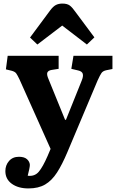

<svg xmlns="http://www.w3.org/2000/svg" viewBox="-20 -824 652 1074"><path d="M139 230Q82 230 46 204Q10 178 10 133Q10 100 30.5 76.5Q51 53 86 53Q116 53 131 66.5Q146 80 147 98Q147 107 143.5 123Q140 139 135 159Q174 164 197 136.5Q220 109 246 49L263 9L89 -380Q78 -403 71 -413Q64 -423 46 -428L13 -436L23 -512H308V-439L270 -433Q250 -430 245 -418.5Q240 -407 252 -380L344 -154H349L437 -373Q447 -397 443 -411Q439 -425 417 -430L379 -439L391 -512H609V-438L574 -431Q556 -427 548 -416Q540 -405 526 -374L357 27Q328 96 299 141Q270 186 232.5 208Q195 230 139 230ZM189 -575 148 -614 260 -765Q277 -788 292.5 -796Q308 -804 329 -804Q356 -804 370.5 -793Q385 -782 403 -756L508 -615L466 -575L328 -681Z"/></svg>

Font: Literata
Style: Bold
Weight: 700
Designer: Latin by Veronika Burian and Jose Scaglione. Greek by Irene Vlachou. Cyrillic by Vera Evstafieva.
Foundry: TypeTogether
Version: Version 3.103; ttfautohint (v1.8.4.7-5d5b);gftools[0.9.29]